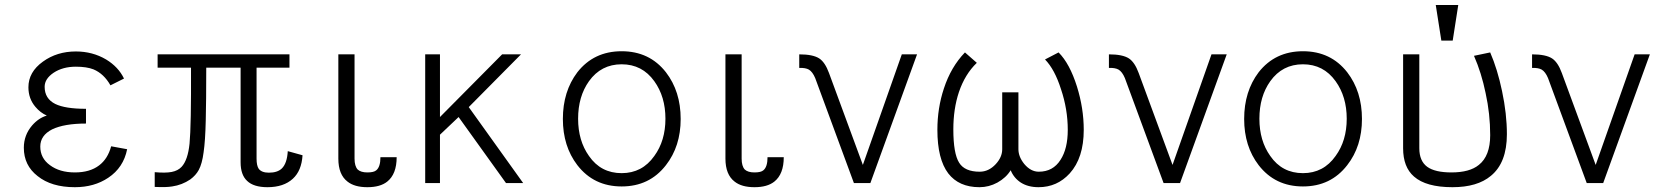

<svg xmlns="http://www.w3.org/2000/svg" viewBox="-20 -738 6686 775"><path d="M286.1 -530.3Q210 -530.3 153.3 -489.3Q94.7 -447.3 94.7 -385.7Q94.7 -339.8 123 -306.6Q142.6 -283.2 168.9 -271.5Q135.7 -261.7 109.4 -231.4Q76.2 -192.4 76.2 -141.6Q76.2 -70.3 131.8 -27.3Q187.5 17.6 282.2 17.6Q360.4 17.6 417 -20.5Q478.5 -61.5 493.2 -135.7L428.7 -147.5Q415 -96.7 379.9 -70.3Q342.8 -42 282.2 -42Q220.7 -42 181.6 -71.3Q142.6 -99.6 142.6 -146.5Q142.6 -191.4 190.4 -215.8Q239.3 -239.3 327.1 -239.3V-298.8Q243.2 -298.8 203.1 -318.4Q160.2 -339.8 160.2 -387.7Q160.2 -419.9 196.3 -444.3Q233.4 -468.8 286.1 -468.8Q330.1 -468.8 357.4 -458Q399.4 -440.4 425.8 -393.6L480.5 -420.9Q458 -467.8 408.2 -498Q353.5 -530.3 286.1 -530.3Z M1148.4 -518.6H616.2V-464.8H751Q752 -230.5 745.1 -158.2Q738.3 -91.8 712.9 -64.5Q698.2 -48.8 672.9 -43.9Q648.4 -39.1 604.5 -43V16.6H608.4Q650.4 18.6 674.8 14.6Q714.8 8.8 748 -13.7Q770.5 -30.3 782.2 -51.8Q795.9 -77.1 801.8 -123Q808.6 -168.9 810.5 -252Q812.5 -326.2 812.5 -464.8H951.2V-83Q951.2 -32.2 977.5 -7.8Q1003.9 17.6 1059.6 17.6Q1125 17.6 1162.1 -16.6Q1197.3 -48.8 1201.2 -111.3L1141.6 -127.9Q1138.7 -78.1 1117.2 -57.6Q1099.6 -41 1065.4 -41Q1036.1 -41 1024.4 -56.6Q1015.6 -69.3 1015.6 -97.7V-464.8H1148.4Z M1581.1 -103.5H1515.6Q1515.6 -64.5 1499 -50.8Q1489.3 -42 1462.9 -42Q1436.5 -42 1423.8 -53.7Q1411.1 -67.4 1411.1 -97.7V-518.6H1345.7V-97.7Q1345.7 -33.2 1382.8 -4.9Q1411.1 17.6 1462.9 17.6Q1514.6 17.6 1543 -4.9Q1581.1 -35.2 1581.1 -103.5Z M1696.3 1H1755.9V-194.3L1831.1 -265.6L2022.5 1H2091.8L1872.1 -305.7L2083 -518.6H2006.8L1755.9 -265.6V-518.6H1696.3Z M2489.3 -531.2Q2377 -531.2 2310.5 -446.3Q2252 -369.1 2252 -257.8Q2252 -147.5 2310.5 -71.3Q2377 14.6 2489.3 14.6Q2601.6 14.6 2668 -71.3Q2727.5 -147.5 2727.5 -257.8Q2727.5 -369.1 2668 -446.3Q2601.6 -531.2 2489.3 -531.2ZM2489.3 -478.5Q2572.3 -478.5 2621.1 -410.2Q2666 -347.7 2666 -258.8Q2666 -169.9 2621.1 -108.4Q2572.3 -39.1 2489.3 -39.1Q2405.3 -39.1 2357.4 -108.4Q2313.5 -169.9 2313.5 -258.8Q2313.5 -348.6 2357.4 -410.2Q2406.2 -478.5 2489.3 -478.5Z M3143.6 -103.5H3078.1Q3078.1 -64.5 3061.5 -50.8Q3051.8 -42 3025.4 -42Q2999 -42 2986.3 -53.7Q2973.6 -67.4 2973.6 -97.7V-518.6H2908.2V-97.7Q2908.2 -33.2 2945.3 -4.9Q2973.6 17.6 3025.4 17.6Q3077.1 17.6 3105.5 -4.9Q3143.6 -35.2 3143.6 -103.5Z M3426.8 1H3493.2L3681.6 -518.6H3620.1L3462.9 -72.3L3326.2 -443.4Q3310.5 -486.3 3287.1 -502Q3261.7 -518.6 3206.1 -518.6V-463.9Q3231.4 -464.8 3245.1 -457Q3259.8 -448.2 3270.5 -422.9Z M3922.9 -484.4 3875 -526.4Q3818.4 -467.8 3790 -380.9Q3763.7 -301.8 3763.7 -213.9Q3763.7 -95.7 3807.6 -38.1Q3850.6 17.6 3933.6 17.6Q3971.7 17.6 4005.9 -1Q4041 -20.5 4059.6 -50.8Q4072.3 -19.5 4100.6 -1Q4129.9 17.6 4171.9 17.6Q4247.1 17.6 4297.9 -38.1Q4354.5 -100.6 4354.5 -213.9Q4354.5 -300.8 4327.1 -388.7Q4297.9 -481.4 4252.9 -526.4L4198.2 -498Q4237.3 -458 4262.7 -377.9Q4290 -296.9 4290 -213.9Q4290 -137.7 4260.7 -92.8Q4230.5 -44.9 4172.9 -44.9Q4140.6 -44.9 4114.3 -76.2Q4090.8 -105.5 4090.8 -135.7V-365.2H4025.4V-135.7Q4025.4 -103.5 3999 -75.2Q3970.7 -44.9 3934.6 -44.9Q3874 -44.9 3851.6 -81.1Q3828.1 -118.2 3828.1 -215.8Q3828.1 -298.8 3850.6 -366.2Q3875 -438.5 3922.9 -484.4Z M4676.8 1H4743.2L4931.6 -518.6H4870.1L4712.9 -72.3L4576.2 -443.4Q4560.5 -486.3 4537.1 -502Q4511.7 -518.6 4456.1 -518.6V-463.9Q4481.4 -464.8 4495.1 -457Q4509.8 -448.2 4520.5 -422.9Z M5239.3 -531.2Q5127 -531.2 5060.5 -446.3Q5002 -369.1 5002 -257.8Q5002 -147.5 5060.5 -71.3Q5127 14.6 5239.3 14.6Q5351.6 14.6 5418 -71.3Q5477.5 -147.5 5477.5 -257.8Q5477.5 -369.1 5418 -446.3Q5351.6 -531.2 5239.3 -531.2ZM5239.3 -478.5Q5322.3 -478.5 5371.1 -410.2Q5416 -347.7 5416 -258.8Q5416 -169.9 5371.1 -108.4Q5322.3 -39.1 5239.3 -39.1Q5155.3 -39.1 5107.4 -108.4Q5063.5 -169.9 5063.5 -258.8Q5063.5 -348.6 5107.4 -410.2Q5156.2 -478.5 5239.3 -478.5Z M5866.2 -717.8H5775.4L5797.9 -574.2H5843.8ZM5643.6 -139.6Q5643.6 -63.5 5687.5 -25.4Q5736.3 17.6 5842.8 17.6Q5943.4 17.6 5998 -28.3Q6062.5 -81.1 6062.5 -196.3Q6062.5 -278.3 6043 -370.1Q6024.4 -459 5995.1 -526.4L5929.7 -512.7Q5960 -443.4 5976.6 -362.3Q5995.1 -278.3 5995.1 -192.4Q5995.1 -108.4 5949.2 -72.3Q5912.1 -42 5838.9 -42Q5772.5 -42 5741.2 -64.5Q5709 -87.9 5709 -139.6V-518.6H5643.6Z M6384.8 1H6451.2L6639.6 -518.6H6578.1L6420.9 -72.3L6284.2 -443.4Q6268.6 -486.3 6245.1 -502Q6219.7 -518.6 6164.1 -518.6V-463.9Q6189.5 -464.8 6203.1 -457Q6217.8 -448.2 6228.5 -422.9Z"/></svg>

Font: Dotum
Style: Regular
Weight: 400
Version: Version 2.21